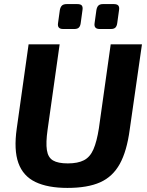

<svg xmlns="http://www.w3.org/2000/svg" viewBox="-20 -907 722 940"><path d="M675 -690 615 -272Q601 -167 566.5 -104.5Q532 -42 470.5 -14.5Q409 13 310 13Q214 13 153.5 -16Q93 -45 70 -109Q47 -173 62 -278L120 -690H272L213 -272Q204 -209 209.5 -172.5Q215 -136 239.5 -121.5Q264 -107 312 -107Q361 -107 391 -122.5Q421 -138 437.5 -176Q454 -214 464 -278L522 -690ZM358 -887Q375 -887 380.5 -880Q386 -873 384 -859L375 -793Q373 -779 366 -772Q359 -765 344 -765H289Q260 -765 264 -793L273 -858Q276 -873 283.5 -880Q291 -887 307 -887ZM537 -887Q553 -887 559 -880Q565 -873 563 -859L554 -794Q552 -779 545 -772Q538 -765 523 -765H468Q439 -765 443 -793L452 -858Q455 -874 462.5 -880.5Q470 -887 484 -887Z"/></svg>

Font: Exo 2
Style: Bold Italic
Weight: 700
Italic angle: -8°
Designer: Natanael Gama
Foundry: Natanael Gama
Version: Version 2.010